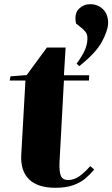

<svg xmlns="http://www.w3.org/2000/svg" viewBox="-20 -879 534 913"><path d="M30 -516 107 -522 203 -653H292L284 -521H404L403 -496H284L263 -108Q261 -65 269 -44Q277 -23 305 -23Q331 -23 356 -40Q381 -57 409 -89L428 -73Q409 -50 386 -30.5Q363 -11 328.5 1.5Q294 14 244 14Q159 14 118 -26.5Q77 -67 81 -142L101 -496H26ZM357.1 -564.5 344.3 -576.3Q373.9 -616.7 384.7 -643.8Q395.5 -670.9 395.5 -691.6Q396.5 -708.4 391.6 -719.2Q386.7 -730 371.9 -742.8L341.3 -767.5Q332.5 -814.8 355.1 -836.9Q377.8 -859.1 408.4 -859.1Q445.8 -859.1 470.4 -834.5Q495.1 -809.9 494.1 -766.5Q492.1 -731 464 -679.3Q435.9 -627.6 357.1 -564.5Z"/></svg>

Font: Literata 72pt ExtraBold
Style: Italic
Weight: 800
Italic angle: -2°
Designer: Latin by Veronika Burian and Jose Scaglione. Greek by Irene Vlachou. Cyrillic by Vera Evstafieva
Foundry: TypeTogether
Version: Version 3.002